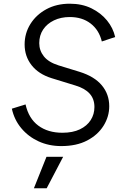

<svg xmlns="http://www.w3.org/2000/svg" viewBox="-20 -777 687 1037"><path d="M44 -190 118 -213Q135 -137 187 -98.5Q239 -60 317 -60Q373 -60 411.5 -78.5Q450 -97 470 -128.5Q490 -160 490 -199Q490 -243 464 -271.5Q438 -300 388 -315L258 -355Q188 -377 150.5 -425Q113 -473 113 -537Q113 -597 144 -647Q175 -697 230 -727Q285 -757 357 -757Q423 -757 474 -732Q525 -707 558 -666.5Q591 -626 602 -577L530 -553Q515 -615 469.5 -650Q424 -685 357 -685Q309 -685 271.5 -667Q234 -649 213 -617.5Q192 -586 192 -544Q192 -504 217 -472.5Q242 -441 296 -424L410 -389Q490 -364 530 -316Q570 -268 570 -203Q570 -147 539 -97.5Q508 -48 450.5 -18Q393 12 311 12Q244 12 188.5 -13.5Q133 -39 95 -84.5Q57 -130 44 -190ZM163 240 231 70H321L232 240Z"/></svg>

Font: Kosmopol Plus Jakarta Sans Italic It
Style: Regular
Weight: 400
Italic angle: -8.04999°
Designer: Gumpita Rahayu
Foundry: Tokotype
Version: Version 2.006